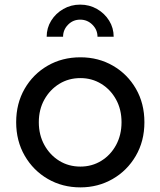

<svg xmlns="http://www.w3.org/2000/svg" viewBox="-20 -799 694 831"><path d="M328 12Q404 12 467 -24Q530 -60 567.5 -124Q605 -188 605 -270Q605 -351 568.5 -414.5Q532 -478 469 -514.5Q406 -551 328 -551Q249 -551 186 -514.5Q123 -478 86.5 -414.5Q50 -351 50 -270Q50 -189 87 -125Q124 -61 187 -24.5Q250 12 328 12ZM328 -78Q277 -78 236.5 -103Q196 -128 172 -171.5Q148 -215 148 -270Q148 -325 172 -368Q196 -411 236.5 -436Q277 -461 328 -461Q378 -461 418.5 -436Q459 -411 482.5 -368Q506 -325 506 -270Q506 -215 482.5 -171.5Q459 -128 418.5 -103Q378 -78 328 -78ZM182 -640H253Q253 -670 274.5 -692Q296 -714 327 -714Q358 -714 380 -692Q402 -670 402 -640H472Q472 -678 452.5 -709.5Q433 -741 400 -760Q367 -779 327 -779Q287 -779 254 -760Q221 -741 201.5 -709.5Q182 -678 182 -640Z"/></svg>

Font: Plus Jakarta Sans Medium
Style: Regular
Weight: 500
Designer: Gumpita Rahayu
Foundry: Tokotype
Version: Version 2.004; ttfautohint (v1.8.3)